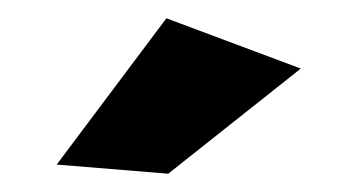

<svg xmlns="http://www.w3.org/2000/svg" viewBox="-20 -789 390 210"><path d="M162 -769 309 -714 164 -599 42 -609Z"/></svg>

Font: Alexandria
Style: Bold
Weight: 700
Designer: Mohamed Gaber
Foundry: Kief Type Foundry
Version: Version 5.100